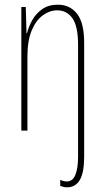

<svg xmlns="http://www.w3.org/2000/svg" viewBox="-20 -650 448 819"><path d="M266 149Q257 149 250 147Q243 145 237 143V117Q251 124 265 124Q290 124 301.5 96Q313 68 313 19V-458Q313 -538 289 -572Q265 -606 224 -606Q192 -606 162.5 -584.5Q133 -563 115 -519.5Q97 -476 97 -409V-93H71V-620H90L93 -508H95Q102 -536 117.5 -564Q133 -592 160 -611Q187 -630 227 -630Q278 -630 308.5 -591.5Q339 -553 339 -468V19Q339 86 320.5 117.5Q302 149 266 149Z"/></svg>

Font: Noto Sans Kannada UI ExtraCondensed Thin
Style: Regular
Weight: 100
Width: 2
Designer: Jelle Bosma - Monotype Design Team
Foundry: Monotype Imaging Inc.
Version: Version 2.005; ttfautohint (v1.8.4.7-5d5b)